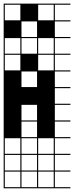

<svg xmlns="http://www.w3.org/2000/svg" viewBox="-20 -747 404 1046"><path d="M363.6 278.8H0V187.9H6.1V272.7H90.9V187.9H0V-727.3H363.6V-721.2H278.8V-636.4H363.6V-630.3H278.8V-545.5H363.6V-539.4H278.8V-454.5H363.6V-448.5H278.8V-363.6H363.6V-357.6H278.8V-272.7H363.6V-266.7H278.8V-181.8H363.6V-175.8H278.8V-90.9H363.6V-84.8H278.8V0H363.6V6.1H278.8V90.9H363.6V97H278.8V181.8H363.6V187.9H278.8V272.7H363.6ZM187.9 -636.4H272.7V-721.2H187.9ZM6.1 -636.4H90.9V-721.2H6.1ZM97 -636.4H181.8V-721.2H97ZM187.9 -545.5H272.7V-630.3H187.9ZM6.1 -545.5H90.9V-630.3H6.1ZM97 -545.5H181.8V-630.3H97ZM187.9 -454.5H272.7V-539.4H187.9ZM6.1 -454.5H90.9V-539.4H6.1ZM97 -454.5H181.8V-539.4H97ZM187.9 -363.6H272.7V-448.5H187.9ZM6.1 -363.6H90.9V-448.5H6.1ZM97 -272.7H181.8V-357.6H97ZM97 -90.9H181.8V-175.8H97ZM97 0H181.8V-84.8H97ZM187.9 90.9H272.7V6.1H187.9ZM97 90.9H181.8V6.1H97ZM6.1 90.9H90.9V6.1H6.1ZM97 181.8H181.8V97H97ZM6.1 181.8H90.9V97H6.1ZM272.7 97H187.9V181.8H272.7ZM181.8 272.7V187.9H97V272.7ZM272.7 272.7V187.9H187.9V272.7ZM90.9 -727.3H181.8V-636.4H90.9ZM0 -636.4H90.9V-545.5H0ZM181.8 -636.4H272.7V-545.5H181.8Z"/></svg>

Font: Micro 5 Charted
Style: Regular
Weight: 400
Designer: Sarah Cadigan-Fried
Version: Version 1.000; ttfautohint (v1.8.4.7-5d5b)